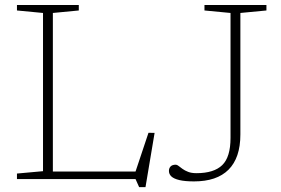

<svg xmlns="http://www.w3.org/2000/svg" viewBox="-20 -718 1126 770"><path d="M563.5 32.5H538L523.5 0H161.5V-30H552L519.5 -18L575.5 -185.5L600 -185ZM192 -666V0H48V-22L152.5 -31.5V-666L48 -676V-698H296V-676ZM944 -179Q944 -131.5 932 -96.2Q920 -61 896.5 -37.5Q873 -14 838.2 -2.2Q803.5 9.5 758 9.5Q721.5 9.5 699.5 4.2Q677.5 -1 667.5 -10.2Q657.5 -19.5 657.5 -32.5Q657.5 -43.5 664.2 -50.5Q671 -57.5 685 -57.5Q690 -57.5 696.2 -52.5Q702.5 -47.5 711.8 -40.8Q721 -34 734.5 -28.8Q748 -23.5 767.5 -23.5Q838 -23.5 871.2 -55.8Q904.5 -88 904.5 -165V-666L800 -676V-698H1048.5V-676L944 -666Z"/></svg>

Font: Newsreader 9pt ExtraLight
Style: Regular
Weight: 250
Designer: Hugues Gentile
Foundry: Production Type
Version: Version 1.003